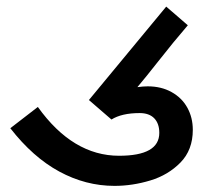

<svg xmlns="http://www.w3.org/2000/svg" viewBox="-20 -570 640 596"><path d="M12 -172 97.5 -238Q206 -86.5 349.5 -86.5Q474.5 -86.5 474.5 -157.5Q474.5 -186.5 458.8 -202.8Q443 -219 413.5 -219Q358 -219 326 -199L256 -259.5L496 -549.5L563 -491.5Q519 -440.5 470 -378Q433.5 -331.5 406.5 -299.5Q425 -302 438.5 -302Q480.5 -302 512.5 -284.2Q544.5 -266.5 561.5 -235.8Q578.5 -205 578.5 -167Q578.5 -104.5 540.2 -65.5Q502 -26.5 446.5 -9.8Q391 7 335.5 7Q246 7 164 -37.5Q82 -82 12 -172Z"/></svg>

Font: JuliaMono BoldItalic
Style: Regular
Weight: 700
Italic angle: -9°
Monospace: yes
Designer: cormullion
Foundry: corm
Version: Version 0.049; ttfautohint (v1.8.4)